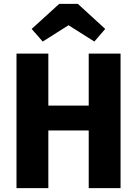

<svg xmlns="http://www.w3.org/2000/svg" viewBox="-20 -969 706 989"><path d="M333 -839 466 -755 522 -820 381 -949H285L143 -820L200 -755ZM601 0V-693H437V-425H229V-693H65V0H229V-297H437V0Z"/></svg>

Font: Fira Sans
Style: Bold
Weight: 700
Designer: Carrois Corporate & Edenspiekermann AG
Foundry: Carrois Corporate GbR & Edenspiekermann AG
Version: Version 4.203